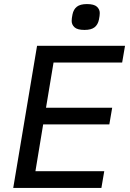

<svg xmlns="http://www.w3.org/2000/svg" viewBox="-20 -923 640 943"><path d="M45 0 162 -698H594L580 -616H243L206 -394H531L517 -312H192L154 -82H492L478 0ZM395 -776Q360 -776 346 -789Q332 -802 332 -820Q332 -833 336 -852Q341 -877 357.5 -890Q374 -903 407 -903Q442 -903 456 -890Q470 -877 470 -859Q470 -846 466 -827Q461 -802 444.5 -789Q428 -776 395 -776Z"/></svg>

Font: IBM Plex Mono Text
Style: Italic
Weight: 450
Italic angle: -9°
Monospace: yes
Designer: Mike Abbink, Paul van der Laan, Pieter van Rosmalen
Foundry: Bold Monday
Version: Version 2.1